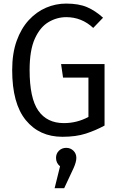

<svg xmlns="http://www.w3.org/2000/svg" viewBox="-20 -737 655 1051"><path d="M321.5 11.8Q195.9 11.8 121.3 -79.2Q46.7 -170.3 46.7 -353.3Q46.7 -444.6 71 -512.8Q95.4 -581 137.4 -626.7Q179.5 -672.3 232.3 -694.9Q285.1 -717.4 342.1 -717.4Q411.3 -717.4 456.9 -697.7Q502.6 -677.9 544.1 -640L490.3 -584.1Q427.2 -643.1 342.6 -643.1Q291.3 -643.1 245.4 -615.9Q199.5 -588.7 170.8 -525.6Q142.1 -462.6 142.1 -353.3Q142.1 -199.5 189.7 -131.3Q237.4 -63.1 329.7 -63.1Q401.5 -63.1 464.1 -96.9V-312.3H325.1L314.4 -386.2H552.3V-49.7Q504.6 -23.6 450.5 -5.9Q396.4 11.8 321.5 11.8ZM342.6 72.3Q365.6 72.3 381.8 87.9Q397.9 103.6 397.9 127.2Q397.9 149.7 382.6 183.6L331.3 293.3H279L308.7 173.3Q286.7 155.4 286.7 127.2Q286.7 103.6 302.8 87.9Q319 72.3 342.6 72.3Z"/></svg>

Font: FiraCode Nerd Font Mono
Style: Regular
Weight: 400
Monospace: yes
Designer: Carrois Corporate, Edenspiekermann AG, Nikita Prokopov
Foundry: Carrois Corporate, Edenspiekermann AG, Nikita Prokopov
Version: Version 6.002;Nerd Fonts 3.4.0